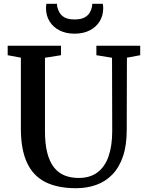

<svg xmlns="http://www.w3.org/2000/svg" viewBox="-20 -984 772 1012"><path d="M381 8Q282.5 8 218 -25Q153.5 -58 121.8 -127.5Q90 -197 90 -306V-680L20.5 -693V-743H301.5V-693L217 -679.5V-293Q217 -225.5 229.2 -178.2Q241.5 -131 264.5 -101.8Q287.5 -72.5 320.5 -59.2Q353.5 -46 395 -46Q454 -46 493.2 -75Q532.5 -104 552 -159.5Q571.5 -215 571.5 -293.5L570.5 -679.5L488 -693V-743H719V-693L649 -680L648 -299.5Q648 -218 628.2 -159.8Q608.5 -101.5 572.2 -64.2Q536 -27 487.2 -9.5Q438.5 8 381 8ZM373 -806.5Q328 -806.5 294.2 -823.5Q260.5 -840.5 241.5 -871Q222.5 -901.5 222.5 -940.5Q222.5 -947 223 -952.8Q223.5 -958.5 224.5 -964H280.5Q280.5 -961 280.8 -957Q281 -953 281.5 -949Q285 -933 294 -917.2Q303 -901.5 321.8 -891.5Q340.5 -881.5 373 -881.5Q406 -881.5 424.8 -891.5Q443.5 -901.5 452.8 -917Q462 -932.5 465 -949Q466 -953 466 -957Q466 -961 466 -964H522Q523 -958.5 523.5 -952.8Q524 -947 524 -941Q524 -901.5 505 -871Q486 -840.5 452.2 -823.5Q418.5 -806.5 373 -806.5Z"/></svg>

Font: Merriweather 36pt SemiBold
Style: Regular
Weight: 600
Version: Version 2.100